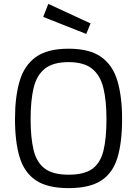

<svg xmlns="http://www.w3.org/2000/svg" viewBox="-20 -951 700 981"><path d="M330.2 10.2Q222.6 10.2 163.2 -29.7Q103.8 -69.6 80.2 -148.3Q56.6 -227 56.6 -342.6Q56.6 -457 80.5 -537.4Q104.4 -617.8 163.8 -660Q223.2 -702.2 330.2 -702.2Q437.2 -702.2 496.6 -660.3Q556 -618.4 579.9 -538Q603.8 -457.6 603.8 -342.6Q603.8 -224 580.2 -145.6Q556.6 -67.2 497.2 -28.5Q437.8 10.2 330.2 10.2ZM330.2 -58.4Q410.7 -58.4 452.3 -88.8Q493.8 -119.3 508.9 -182.4Q524 -245.4 524 -342.6Q524 -436.5 508.3 -501.1Q492.6 -565.6 450.8 -599.6Q408.9 -633.6 330.2 -633.6Q250.9 -633.6 209 -599.9Q167.1 -566.2 151.7 -501.7Q136.4 -437.1 136.4 -342.6Q136.4 -248.4 151.5 -185.1Q166.5 -121.7 208.4 -90Q250.3 -58.4 330.2 -58.4ZM420.6 -777.7 200.7 -864.5 226.7 -931.2 442.8 -831.2Z"/></svg>

Font: Titillium Web
Style: Bold
Weight: 700
Designer: Mohamed Gaber, Accademia di Belle Arti di Urbino
Foundry: Kief Type Foundry, Accademia di Belle Arti di Urbino
Version: Version 3.000